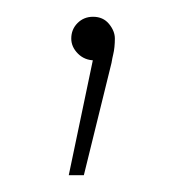

<svg xmlns="http://www.w3.org/2000/svg" viewBox="-20 -69 222 229"><path d="M62 140 93 -8V3Q81 3 73 -5Q65 -13 65 -23Q65 -34 72.5 -41.5Q80 -49 91 -49Q103 -49 110 -40.5Q117 -32 117 -23Q117 -18 116.5 -13Q116 -8 115 -4Q114 0 113 6L80 140Z"/></svg>

Font: Montserrat Alternates Thin
Style: Regular
Weight: 100
Designer: Julieta Ulanovsky
Foundry: Julieta Ulanovsky
Version: Version 9.000